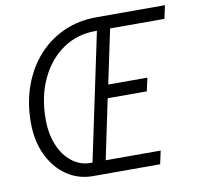

<svg xmlns="http://www.w3.org/2000/svg" viewBox="-78 -779 883 860"><g transform="rotate(-10 363.5 -349.0)"><path d="M402 -332 345 -60H595L582 0H277Q210 0 157 -36.5Q104 -73 74 -137Q44 -201 44 -283Q44 -374 71.5 -450Q99 -526 148.5 -581.5Q198 -637 266 -667.5Q334 -698 414 -698H727L714 -638H467L415 -392H593L580 -332ZM277 -60H285L407 -638H399Q316 -638 251 -593Q186 -548 149 -468.5Q112 -389 112 -287Q112 -221 133 -170Q154 -119 191.5 -89.5Q229 -60 277 -60Z"/></g></svg>

Font: Azeret Mono Thin ExtraLight
Style: Italic
Weight: 250
Italic angle: -12°
Version: Version 1.002